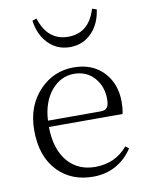

<svg xmlns="http://www.w3.org/2000/svg" viewBox="-89 -854 718 932"><g transform="rotate(-10 270.0 -388.0)"><path d="M295 14C336 14 374 5 408 -14C441 -33 468 -58 489 -91L473 -104C432 -55 378 -31 313 -31C259 -31 215 -49 181 -86C144 -127 125 -185 124 -261H487C491 -277 493 -297 493 -321C493 -380 475 -429 439 -467C402 -506 353 -525 292 -525C226 -525 170 -501 124 -453C75 -402 51 -336 51 -256C51 -169 75 -102 123 -53C168 -8 225 14 295 14ZM125 -292C128 -353 146 -403 177 -440C208 -476 245 -494 289 -494C330 -494 364 -479 389 -450C414 -421 426 -386 426 -345C426 -308 415 -292 386 -292ZM293 -625C338 -625 374 -641 403 -672C430 -701 446 -738 452 -783L430 -790C407 -714 362 -676 293 -676C226 -676 180 -714 156 -790L135 -783C141 -738 157 -701 184 -672C213 -641 249 -625 293 -625Z"/></g></svg>

Font: AllPunType Light
Style: Regular
Weight: 300
Version: 1.0